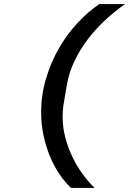

<svg xmlns="http://www.w3.org/2000/svg" viewBox="-20 -780 640 938"><path d="M181 -232Q181 -316 204.5 -395Q228 -474 267 -542.5Q306 -611 357.5 -666.5Q409 -722 465 -760H591Q538 -723 491 -679Q444 -635 406.5 -585Q369 -535 343 -480Q317 -425 307 -367L291 -273Q288 -255 287 -239.5Q286 -224 286 -208Q286 -158 299 -108.5Q312 -59 333.5 -14Q355 31 383 69.5Q411 108 442 138H327Q296 109 269.5 69.5Q243 30 223.5 -17.5Q204 -65 192.5 -119Q181 -173 181 -232Z"/></svg>

Font: IBM Plex Mono SemiBold
Style: Italic
Weight: 600
Italic angle: -9°
Monospace: yes
Designer: Mike Abbink, Paul van der Laan, Pieter van Rosmalen
Foundry: Bold Monday
Version: Version 2.3